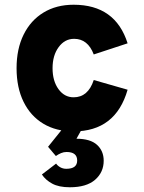

<svg xmlns="http://www.w3.org/2000/svg" viewBox="-20 -543 609 811"><path d="M291 12Q217 12 163 -20.5Q109 -53 79.5 -113Q50 -173 50 -255Q50 -336.5 79.8 -396.8Q109.5 -457 163.8 -490Q218 -523 291 -523Q467.5 -523 519 -360L376 -313Q351 -379 293 -379Q253.5 -379 227.8 -344Q202 -309 202 -255Q202 -201 227 -166.5Q252 -132 291 -132Q352 -132 376 -205L519 -164Q468.5 12 291 12ZM275 248Q228.5 248 200.2 232.5Q172 217 157 194L217 148Q223 157 234.5 163.5Q246 170 260 170Q306 170 306 135Q306 99 261 99Q249 99 237.8 103.8Q226.5 108.5 216 116L183 77L245 0H327L303 43Q361.5 43 389.8 68.8Q418 94.5 418 136Q418 184.5 381.8 216.2Q345.5 248 275 248Z"/></svg>

Font: Overpass Black
Style: Regular
Weight: 900
Designer: Delve Withrington, Dave Bailey, Thomas Jockin
Foundry: Delve Fonts LLC
Version: Version 4.000; ttfautohint (v1.8.3)